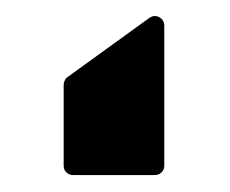

<svg xmlns="http://www.w3.org/2000/svg" viewBox="-20 -731 280 234"><path d="M69.3 -517.6Q64.5 -517.6 61 -520.8Q57.6 -523.9 57.6 -529.3V-627.9Q57.6 -630.4 59.1 -633.3Q60.5 -636.2 62.5 -637.2L161.1 -708.5Q167.5 -713.4 173.8 -710.2Q180.2 -707 180.2 -699.2V-529.3Q180.2 -523.9 176.8 -520.8Q173.3 -517.6 168 -517.6Z"/></svg>

Font: Alte DIN 1451 Mittelschrift
Style: Bold
Weight: 700
Designer: Peter Wiegel
Foundry: Peter Wiegel
Version: Version 1.003